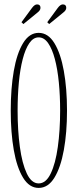

<svg xmlns="http://www.w3.org/2000/svg" viewBox="-20 -864 362 894"><path d="M160 11Q116.5 11 87.5 -36.5Q58.5 -84 44.2 -165.2Q30 -246.5 30 -349Q30 -452 44.2 -533.8Q58.5 -615.5 87.5 -663.2Q116.5 -711 160 -711Q204 -711 233.2 -663.2Q262.5 -615.5 277.2 -533.8Q292 -452 292 -349Q292 -246.5 277.2 -165.2Q262.5 -84 233.2 -36.5Q204 11 160 11ZM160 -10Q194 -10 216.2 -56.2Q238.5 -102.5 249.2 -179.8Q260 -257 260 -349Q260 -418 254 -479.8Q248 -541.5 235.5 -588.8Q223 -636 204.2 -663Q185.5 -690 160 -690Q135 -690 116.5 -663Q98 -636 85.8 -588.8Q73.5 -541.5 67.8 -479.8Q62 -418 62 -349Q62 -257 72.5 -179.8Q83 -102.5 104.8 -56.2Q126.5 -10 160 -10ZM209 -752 200 -760.5 248.5 -826.5Q261 -843.5 272.5 -843.5Q288.5 -843.5 288.5 -827.5Q288.5 -816 274.5 -805.5ZM89 -752 80 -760.5 128.5 -826.5Q141 -843.5 152.5 -843.5Q168.5 -843.5 168.5 -827.5Q168.5 -816 154.5 -805.5Z"/></svg>

Font: Imbue 50pt Thin
Style: Regular
Weight: 100
Designer: Tyler Finck
Foundry: Etcetera Type Company
Version: Version 1.102; ttfautohint (v1.8.3)